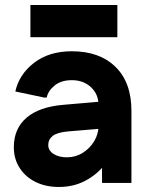

<svg xmlns="http://www.w3.org/2000/svg" viewBox="-20 -728 598 764"><path d="M214 16Q162 16 121.5 -4Q81 -24 58 -60Q35 -96 35 -142Q35 -216 85.5 -259.5Q136 -303 233 -311L430 -328V-220L250 -205Q207 -201 189.5 -187Q172 -173 172 -151Q172 -129 193 -115.5Q214 -102 246 -102Q281 -102 309.5 -120Q338 -138 355 -166.5Q372 -195 372 -227V-310Q372 -353 342 -381Q312 -409 266 -409Q223 -409 197 -387.5Q171 -366 166 -340H155L41 -364Q56 -432 115.5 -478Q175 -524 266 -524Q376 -524 439.5 -462Q503 -400 503 -287V0H386V-148H435Q423 -104 391.5 -66.5Q360 -29 315 -6.5Q270 16 214 16ZM101 -580V-708H447V-580Z"/></svg>

Font: Fustat ExtraBold
Style: Regular
Weight: 800
Designer: Mohamed Gaber, Khaled Hosny, Laura Garcia Mut
Foundry: Kief Type Foundry, Alif Type Foundry, Hard Type Foundry
Version: Version 1.007